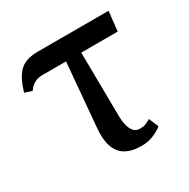

<svg xmlns="http://www.w3.org/2000/svg" viewBox="-129 -655 770 782"><g transform="rotate(-30 256.0 -264.0)"><path d="M48 -408 14 -419Q23 -449 34 -471Q45 -493 59.5 -507.5Q74 -522 95.5 -529Q117 -536 147 -536H479L469 -444H114Q102 -444 91 -441Q80 -438 69 -430Q58 -422 48 -408ZM321 8Q275 8 246.5 -9Q218 -26 206.5 -61Q195 -96 200 -147L230 -490H297L301 -146Q301 -121 306 -100.5Q311 -80 321.5 -68Q332 -56 351 -56Q368 -56 378.5 -60.5Q389 -65 401 -72L420 -27Q406 -15 380 -3.5Q354 8 321 8Z"/></g></svg>

Font: ET Text
Style: Regular
Weight: 470
Designer: Monotype Design Team
Foundry: Monotype Imaging Inc.
Version: Version 2.009